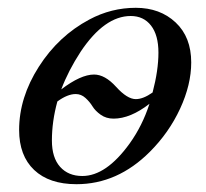

<svg xmlns="http://www.w3.org/2000/svg" viewBox="-20 -461 529 492"><path d="M470 -301Q470 -244 441.5 -182.5Q413 -121 364 -72Q281 11 176 11Q106 11 67.5 -25.5Q29 -62 29 -128Q29 -211 79.5 -290Q130 -369 209 -411Q265 -441 328 -441Q390 -441 430 -403.5Q470 -366 470 -301ZM315 -420Q248 -420 187 -329Q155 -280 137 -232Q187 -270 221 -270Q249 -270 277.5 -238.5Q306 -207 328 -207Q347 -207 371 -224Q386 -281 386 -326Q386 -371 367 -395.5Q348 -420 315 -420ZM363 -195Q314 -157 271 -157Q252 -157 238 -167Q224 -177 217 -188.5Q210 -200 199 -210Q188 -220 174 -220Q153 -220 127 -201Q113 -150 113 -101Q113 -57 134 -33.5Q155 -10 191 -10Q252 -10 312 -93Q345 -139 363 -195Z"/></svg>

Font: STIX
Style: Italic
Weight: 400
Italic angle: -16.33°
Designer: MicroPress Inc., with final additions and corrections provided by Coen Hoffman, Elsevier (retired)
Version: Version 1.1.1